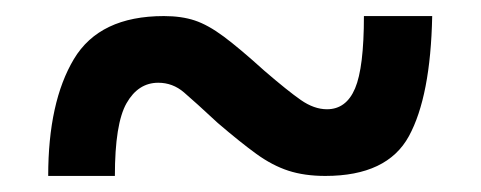

<svg xmlns="http://www.w3.org/2000/svg" viewBox="-20 -476 599 239"><path d="M40 -257Q40 -349 72 -402.5Q104 -456 184 -456Q206 -456 222.5 -450.5Q239 -445 258.5 -430.5Q278 -416 309 -388Q338 -363 354.5 -351.5Q371 -340 387 -340Q411 -340 422 -366Q433 -392 433 -456H518Q516 -356 489 -306.5Q462 -257 385 -257Q359 -257 339 -263.5Q319 -270 299 -284.5Q279 -299 251 -323Q223 -349 209 -361Q195 -373 177 -373Q152 -373 137.5 -347.5Q123 -322 123 -257Z"/></svg>

Font: Noto Serif Tamil Black
Style: Regular
Weight: 900
Designer: Indian Type Foundry, Tom Grace, and the Monotype Design Team
Foundry: Monotype Imaging Inc.
Version: Version 2.004; ttfautohint (v1.8.4.7-5d5b)